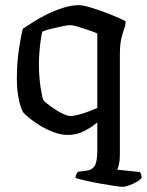

<svg xmlns="http://www.w3.org/2000/svg" viewBox="-20 -520 566 740"><path d="M452 200Q445 200 420.5 196.5Q396 193 366 187.5Q336 182 309.5 176Q283 170 271 166Q271 158 274.5 151.5Q278 145 281 142L318 137Q334 135 344.5 120Q355 105 355 57V-48Q332 -29 304 -14.5Q276 0 241 0Q215 0 187 -10.5Q159 -21 134.5 -36Q110 -51 93 -65Q76 -79 71 -85Q61 -98 53 -134.5Q45 -171 45 -216Q45 -276 52.5 -327Q60 -378 68 -409Q82 -418 105.5 -433.5Q129 -449 159.5 -464Q190 -479 222 -489.5Q254 -500 284 -500Q300 -500 328 -491.5Q356 -483 385.5 -472Q415 -461 437.5 -451Q460 -441 464 -438Q464 -423 458.5 -408.5Q453 -394 447.5 -371Q442 -348 442 -307V77Q442 98 438.5 113Q435 128 432 134L519 143Q521 145 523.5 151Q526 157 526 165Q521 173 507 181Q493 189 477.5 194.5Q462 200 452 200ZM252 -73Q265 -73 285 -78.5Q305 -84 324.5 -91.5Q344 -99 355 -104V-391Q339 -398 318 -405Q297 -412 279 -417.5Q261 -423 251 -423Q241 -423 219 -418.5Q197 -414 175 -408.5Q153 -403 143 -398Q140 -387 137 -365.5Q134 -344 132 -320Q130 -296 130 -276Q130 -224 136.5 -182.5Q143 -141 148 -133Q151 -129 163 -119.5Q175 -110 191.5 -99Q208 -88 224.5 -80.5Q241 -73 252 -73Z"/></svg>

Font: Texturina 72pt Medium
Style: Regular
Weight: 500
Designer: Guillermo Torres Carreño
Foundry: Omnibus-Type
Version: Version 1.002; ttfautohint (v1.8.3)